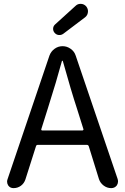

<svg xmlns="http://www.w3.org/2000/svg" viewBox="-20 -972 646 992"><path d="M425.8 -938.5Q434.6 -926.8 434.6 -914.1Q434.6 -894.5 419.9 -882.8L307.6 -797.9Q296.9 -790 284.2 -791Q271.5 -792 262.7 -801.8Q253.9 -811.5 254.4 -824.2Q254.9 -836.9 264.6 -845.7L370.1 -941.4Q380.9 -952.1 395.5 -952.1Q397.5 -952.1 398.4 -952.1Q415 -951.2 425.8 -938.5ZM193.4 -304.7Q192.4 -302.7 193.8 -300.3Q195.3 -297.9 198.2 -297.9H405.3Q408.2 -297.9 410.2 -300.3Q412.1 -302.7 411.1 -304.7L377.9 -410.2Q347.7 -502 304.7 -656.2Q303.7 -658.2 301.8 -658.2Q299.8 -658.2 299.8 -656.2Q272.5 -554.7 226.6 -410.2ZM554.7 0Q533.2 0 515.6 -13.2Q498 -26.4 491.2 -46.9L438.5 -216.8Q435.5 -223.6 428.7 -223.6H175.8Q168 -223.6 166 -216.8L111.3 -44.9Q104.5 -24.4 87.9 -12.2Q71.3 0 49.8 0Q32.2 0 22.5 -13.7Q16.6 -23.4 16.6 -33.2Q16.6 -39.1 18.6 -44.9L235.4 -684.6Q243.2 -706.1 261.7 -719.7Q280.3 -733.4 303.2 -733.4Q326.2 -733.4 345.2 -719.7Q364.3 -706.1 371.1 -684.6L587.9 -46.9Q589.8 -40 589.8 -34.2Q589.8 -24.4 584 -14.6Q573.2 0 554.7 0Z"/></svg>

Font: Gen Jyuu Gothic Regular
Style: Regular
Weight: 400
Designer: [Source Han Sans]
Ryoko NISHIZUKA  (kana & ideographs); Paul D. Hunt (Latin, Greek & Cyrillic); Wenlong ZHANG  (bopomofo
Version: Version 1.002.20150607